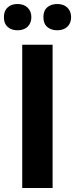

<svg xmlns="http://www.w3.org/2000/svg" viewBox="-21 -937 375 957"><path d="M241.2 0H89.8V-713.9H241.2ZM333.5 -851.6Q333.5 -821.3 314.5 -803.7Q295.9 -786.1 264.6 -786.1Q233.4 -786.1 214.4 -802.7Q195.3 -819.3 195.3 -851.6Q195.3 -883.8 214.4 -900.4Q233.4 -917 264.6 -917Q295.9 -917 314.5 -899.4Q333 -881.8 333.5 -851.6ZM116.7 -803.7Q97.7 -786.1 66.4 -786.1Q35.2 -786.1 16.6 -803.2Q-2 -820.3 -1.5 -851.6Q-1.5 -882.8 16.6 -899.4Q34.7 -917 66.4 -917Q98.1 -917 116.7 -898.9Q135.3 -880.9 135.3 -851.6Q135.3 -822.3 116.7 -803.7Z"/></svg>

Font: OpenSansHebrew-Bold
Style: Bold
Weight: 700
Foundry: Ascender Corporation, Yanek Iontef
Version: Version 2.001;PS 002.001;hotconv 1.0.70;makeotf.lib2.5.58329